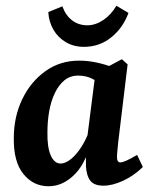

<svg xmlns="http://www.w3.org/2000/svg" viewBox="-20 -639 531 668"><path d="M149 9Q96 9 61.5 -33.5Q27 -76 28 -158Q28 -233 57.5 -294Q87 -355 138 -391.5Q189 -428 255 -428Q286 -428 316 -421.5Q346 -415 369 -406L338 -337Q320 -356 299 -366Q278 -376 252 -376Q224 -376 204 -359.5Q184 -343 170.5 -314.5Q157 -286 151 -251Q145 -216 145 -179Q144 -127 156.5 -98.5Q169 -70 191 -70Q205 -70 221.5 -81.5Q238 -93 255 -116Q272 -139 286 -172L300 -165Q284 -78 242 -34.5Q200 9 149 9ZM340 7Q308 7 294.5 -10Q281 -27 279 -61Q279 -73 279 -93.5Q279 -114 280 -133L312 -384L404 -433L424 -415L391 -142Q390 -130 388.5 -115.5Q387 -101 387 -92Q387 -74 399 -74Q406 -74 419.5 -80Q433 -86 457 -100L477 -58Q445 -27 408 -10Q371 7 340 7ZM272 -476Q237 -476 209.5 -492Q182 -508 166 -535.5Q150 -563 148 -597L197 -617Q208 -586 230.5 -568.5Q253 -551 284 -551Q312 -551 339 -569Q366 -587 385 -619L427 -594Q408 -542 367 -509Q326 -476 272 -476Z"/></svg>

Font: Yrsa SemiBold
Style: Italic
Weight: 600
Italic angle: -7.10001°
Version: Version 2.004